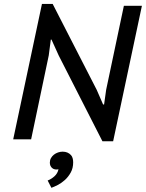

<svg xmlns="http://www.w3.org/2000/svg" viewBox="-20 -691 724 952"><path d="M45.4 0ZM271 -416 235.4 -494.6H231.9L221.7 -416L134.3 0H45.4L188 -671.4H241.2L459.5 -245.6L491.2 -172.9H496.1L506.3 -245.6L594.2 -662.1H683.6L541 9.3H487.8ZM227.1 115.2Q227.1 103 232.7 93Q238.3 83 247.3 75.9Q256.3 68.8 267.8 64.9Q279.3 61 290.5 61Q316.4 61 332 78.1Q337.4 84 340.1 93.3Q342.8 102.5 342.8 113.8Q342.8 142.6 330.8 164.3Q318.8 186 301.8 201.4Q284.7 216.8 266.1 226.3Q247.6 235.8 234.9 240.2L216.3 204.1Q234.9 196.8 250.2 182.9Q265.6 168.9 270 148.4Q251 152.3 239 142.6Q227.1 132.8 227.1 115.2Z"/></svg>

Font: PT Astra Sans
Style: Italic
Weight: 400
Italic angle: -16°
Designer: A.Korolkova, I. Chaeva
Foundry: ParaType Ltd
Version: Version 1.001; ttfautohint (v1.6)